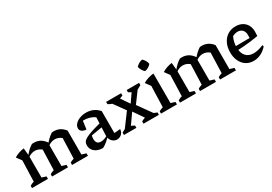

<svg xmlns="http://www.w3.org/2000/svg" viewBox="28 -1605 3535 2492"><g transform="rotate(-30 1795.5 -359.5)"><path d="M27 0V-34Q39 -41 53 -48Q67 -55 88 -60L98 -374L43 -449Q113 -491 191 -500L202 -386V-57L266 -37V0ZM327 0V-34Q339 -42 353 -48.5Q367 -55 387 -60L397 -364L509 -402L501 -382V-57L566 -37V0ZM397 -364Q350 -401 298 -401Q246 -401 195 -364L192 -384Q218 -419 247.5 -447Q277 -475 311 -496Q319 -497 326 -497.5Q333 -498 340 -498Q392 -498 433.5 -475Q475 -452 509 -402ZM627 0V-34Q638 -42 652 -48.5Q666 -55 686 -60L696 -364L800 -415V-57L865 -37V0ZM696 -364Q650 -401 597 -401Q546 -401 494 -364L492 -384Q518 -419 547.5 -447Q577 -475 610 -496Q618 -497 625.5 -497.5Q633 -498 640 -498Q688 -498 728 -477.5Q768 -457 800 -415Z M1300 7Q1266 7 1237 -17Q1208 -41 1197 -89L1209 -379Q1141 -428 1042 -428Q1025 -428 1008 -426Q991 -424 975 -421L1039 -452L1019 -304Q975 -308 952.5 -326Q930 -344 930 -372Q930 -407 956 -435.5Q982 -464 1026 -481Q1070 -498 1123 -498Q1180 -498 1227.5 -476Q1275 -454 1310 -413V-84L1401 -92Q1399 -62 1385 -39.5Q1371 -17 1348.5 -5Q1326 7 1300 7ZM1086 11Q1010 10 965 -27Q920 -64 920 -124Q920 -152 932.5 -173Q945 -194 978 -212Q1011 -230 1071.5 -250Q1132 -270 1227 -294V-235L1009 -198L1044 -214Q1039 -199 1036.5 -183.5Q1034 -168 1034 -154Q1034 -114 1051.5 -94Q1069 -74 1106 -74Q1132 -74 1159.5 -83.5Q1187 -93 1218 -113V-99Q1190 -65 1158.5 -38Q1127 -11 1086 11Z M1437 -10V-40L1616 -281H1719L1889 -43V-10H1787L1632 -235H1667L1508 -10ZM1405 0V-35Q1450 -65 1505 -76L1591 -35V0ZM1698 0V-35Q1730 -52 1763 -62.5Q1796 -73 1829 -77L1929 -35V0ZM1535 -412Q1502 -417 1473.5 -427.5Q1445 -438 1419 -454V-488H1644V-454ZM1613 -238 1460 -450V-478H1568L1700 -284H1666L1801 -478H1874V-450L1718 -238ZM1837 -412Q1807 -418 1779.5 -428Q1752 -438 1727 -454V-488H1913V-454Z M1960 0V-34Q1974 -42 1988.5 -48.5Q2003 -55 2021 -60L2031 -374L1976 -449Q2012 -471 2051.5 -483.5Q2091 -496 2135 -500V-57L2199 -37V0ZM2098 -730Q2119 -712 2133.5 -686.5Q2148 -661 2152 -635Q2135 -615 2109.5 -599.5Q2084 -584 2057 -581Q2037 -598 2022 -623.5Q2007 -649 2002 -676Q2021 -696 2046 -711Q2071 -726 2098 -730Z M2245 0V-34Q2257 -41 2271 -48Q2285 -55 2306 -60L2316 -374L2261 -449Q2331 -491 2409 -500L2420 -386V-57L2484 -37V0ZM2545 0V-34Q2557 -42 2571 -48.5Q2585 -55 2605 -60L2615 -364L2727 -402L2719 -382V-57L2784 -37V0ZM2615 -364Q2568 -401 2516 -401Q2464 -401 2413 -364L2410 -384Q2436 -419 2465.5 -447Q2495 -475 2529 -496Q2537 -497 2544 -497.5Q2551 -498 2558 -498Q2610 -498 2651.5 -475Q2693 -452 2727 -402ZM2845 0V-34Q2856 -42 2870 -48.5Q2884 -55 2904 -60L2914 -364L3018 -415V-57L3083 -37V0ZM2914 -364Q2868 -401 2815 -401Q2764 -401 2712 -364L2710 -384Q2736 -419 2765.5 -447Q2795 -475 2828 -496Q2836 -497 2843.5 -497.5Q2851 -498 2858 -498Q2906 -498 2946 -477.5Q2986 -457 3018 -415Z M3347 10Q3283 10 3235.5 -21Q3188 -52 3161 -107.5Q3134 -163 3134 -238Q3134 -315 3162.5 -373.5Q3191 -432 3242 -465Q3293 -498 3362 -498Q3419 -498 3461 -475Q3503 -452 3526 -410Q3549 -368 3549 -312L3546 -247Q3484 -236 3429.5 -229.5Q3375 -223 3320 -219Q3265 -215 3201 -212L3202 -273L3446 -275L3448 -317Q3448 -367 3422 -395.5Q3396 -424 3350 -424Q3331 -424 3311.5 -418.5Q3292 -413 3273 -403Q3256 -368 3247.5 -330.5Q3239 -293 3239 -256Q3239 -169 3280 -122.5Q3321 -76 3396 -76Q3460 -76 3543 -111L3551 -90Q3508 -41 3456 -15.5Q3404 10 3347 10Z"/></g></svg>

Font: Piazzolla 24pt SemiBold
Style: Regular
Weight: 600
Designer: Juan Pablo del Peral
Foundry: Huerta Tipografica
Version: Version 2.005